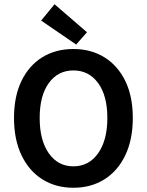

<svg xmlns="http://www.w3.org/2000/svg" viewBox="-20 -874 693 905"><path d="M326 11Q243 11 180 -28.5Q117 -68 81.5 -142Q46 -216 46 -318Q46 -420 81.5 -493Q117 -566 180 -604.5Q243 -643 326 -643Q409 -643 472 -604Q535 -565 570.5 -492.5Q606 -420 606 -318Q606 -216 570.5 -142Q535 -68 472 -28.5Q409 11 326 11ZM326 -90Q399 -90 442.5 -151.5Q486 -213 486 -318Q486 -423 442.5 -482.5Q399 -542 326 -542Q253 -542 210 -482.5Q167 -423 167 -318Q167 -213 210 -151.5Q253 -90 326 -90ZM339 -664 174 -777 237 -854 390 -722Z"/></svg>

Font: Narnoor SemiBold
Style: Regular
Weight: 600
Designer: S. Sridhar Murthy
Foundry: SIL International
Version: Version 3.000